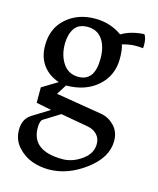

<svg xmlns="http://www.w3.org/2000/svg" viewBox="-107 -502 703 852"><g transform="rotate(15 244.5 -76.0)"><path d="M225 -426Q295 -426 349 -387Q393 -413 453 -416Q464 -401 464 -369Q464 -358 463 -354Q450 -356 430 -356Q401 -356 368 -346Q376 -324 376 -283Q376 -204 320 -155Q264 -106 176 -106L147 -60L358 -25Q392 -20 419 7Q446 34 446 77Q446 153 365 213.5Q284 274 197 274Q157 274 119.5 260.5Q82 247 53.5 215Q25 183 25 137Q25 88 61 65L140 16L70 2V-69L141 -112Q93 -128 66.5 -164.5Q40 -201 40 -254Q40 -333 93 -379.5Q146 -426 225 -426ZM202 -382Q160 -382 141.5 -354Q123 -326 123 -283Q123 -230 148 -193.5Q173 -157 218 -157Q293 -157 293 -260Q293 -316 269.5 -349Q246 -382 202 -382ZM245 214Q290 214 332.5 184Q375 154 375 110Q375 84 359 67Q343 50 317 45L189 22L115 68Q103 76 103 107Q103 214 245 214Z"/></g></svg>

Font: Darwin Serif Regular ALPHA
Style: Regular
Weight: 400
Designer: Emily de Oliveira Santos
Version: Version 0.1